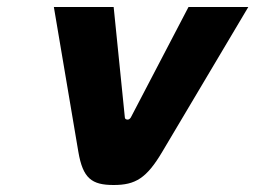

<svg xmlns="http://www.w3.org/2000/svg" viewBox="-20 -520 730 549"><path d="M134 -500 204 -86C217 -10 242 9 305 9C367 9 399 -10 444 -86L690 -500H519L354 -184C352 -181 349 -178 345 -178C341 -178 337 -180 337 -184L305 -500Z"/></svg>

Font: LT Wave Text Black Italic
Style: Regular
Weight: 900
Designer: Daniel Lyons
Version: Version 2.5 (Glyphs App)